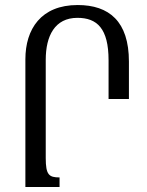

<svg xmlns="http://www.w3.org/2000/svg" viewBox="-20 -744 584 764"><path d="M289 -724C143 -724 81 -628 81 -508V0H217V-38C175 -38 162 -48 162 -115V-506C162 -601 198 -673 288 -673C366 -673 412 -631 412 -504V-350H493V-499C493 -659 414 -724 289 -724Z"/></svg>

Font: Noto Serif Armenian ExtraCondensed Medium
Style: Regular
Weight: 500
Width: 2
Designer: Monotype Design Team
Foundry: Monotype Imaging Inc.
Version: Version 2.008